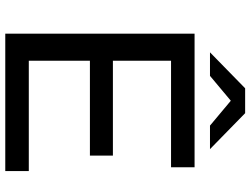

<svg xmlns="http://www.w3.org/2000/svg" viewBox="-128 -798 927 710"><g transform="rotate(90 335.0 -443.5)"><path d="M353 -834 261 -757H174L307 -887H399L532 -757H445ZM205 -87H613V0H105V-700H599V-613H205V-398H556V-313H205Z"/></g></svg>

Font: Montserrat
Style: Regular
Weight: 500
Designer: Julieta Ulanovsky
Foundry: Julieta Ulanovsky
Version: Version 7.200;PS 007.200;hotconv 1.0.88;makeotf.lib2.5.64775